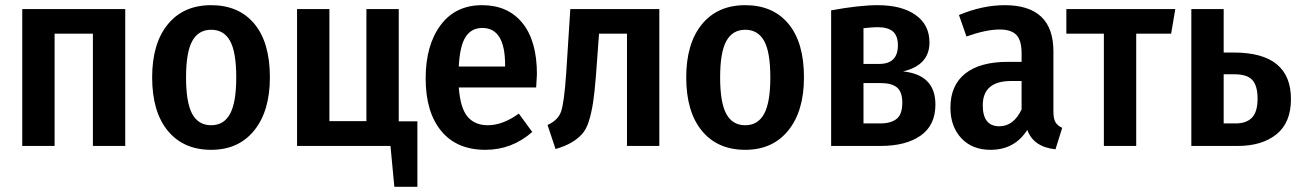

<svg xmlns="http://www.w3.org/2000/svg" viewBox="-20 -564 5028 742"><path d="M339 0V-434H191V0H66V-529H464V0Z M1023 -265Q1023 -135 962.5 -60Q902 15 796 15Q689 15 628.5 -58.5Q568 -132 568 -265Q568 -396 628.5 -470Q689 -544 796 -544Q903 -544 963 -472Q1023 -400 1023 -265ZM699 -265Q699 -167 723 -123.5Q747 -80 796 -80Q845 -80 869 -124Q893 -168 893 -265Q893 -363 869 -406Q845 -449 796 -449Q747 -449 723 -405.5Q699 -362 699 -265Z M1521 -95H1593V158H1504L1489 0H1128V-529H1253V-96H1396V-529H1521Z M2055 -277Q2055 -268 2052 -226H1753Q1759 -146 1787 -113Q1815 -80 1865 -80Q1923 -80 1985 -125L2037 -54Q1958 15 1856 15Q1745 15 1685 -58Q1625 -131 1625 -261Q1625 -389 1682.5 -466.5Q1740 -544 1843 -544Q1943 -544 1999 -475Q2055 -406 2055 -277ZM1932 -307V-313Q1932 -456 1844 -456Q1802 -456 1779.5 -421.5Q1757 -387 1753 -307Z M2184 -529H2528V0H2403V-434H2295L2283 -271Q2278 -207 2272 -168Q2266 -129 2256 -96.5Q2246 -64 2229 -45.5Q2212 -27 2188 -13Q2164 1 2127 12L2096 -81Q2136 -99 2148 -132Q2160 -165 2168 -279Z M3087 -265Q3087 -135 3026.5 -60Q2966 15 2860 15Q2753 15 2692.5 -58.5Q2632 -132 2632 -265Q2632 -396 2692.5 -470Q2753 -544 2860 -544Q2967 -544 3027 -472Q3087 -400 3087 -265ZM2763 -265Q2763 -167 2787 -123.5Q2811 -80 2860 -80Q2909 -80 2933 -124Q2957 -168 2957 -265Q2957 -363 2933 -406Q2909 -449 2860 -449Q2811 -449 2787 -405.5Q2763 -362 2763 -265Z M3470 -288Q3595 -275 3595 -160Q3595 -80 3538 -40Q3481 0 3383 0H3192V-524Q3301 -544 3372 -544Q3465 -544 3518.5 -506Q3572 -468 3572 -400Q3572 -312 3470 -288ZM3371 -459Q3353 -459 3317 -455V-317H3378Q3450 -317 3450 -389Q3450 -426 3430.5 -442.5Q3411 -459 3371 -459ZM3382 -87Q3423 -87 3445 -104.5Q3467 -122 3467 -167Q3467 -209 3446.5 -226Q3426 -243 3383 -243H3317V-87Z M4051 -133Q4051 -105 4059 -91.5Q4067 -78 4085 -70L4059 13Q3974 4 3950 -62Q3901 15 3808 15Q3737 15 3695 -30Q3653 -75 3653 -148Q3653 -234 3710 -279.5Q3767 -325 3875 -325H3928V-358Q3928 -408 3908 -429Q3888 -450 3843 -450Q3791 -450 3715 -423L3686 -506Q3777 -544 3863 -544Q4051 -544 4051 -365ZM3842 -76Q3897 -76 3928 -141V-251H3888Q3778 -251 3778 -157Q3778 -76 3842 -76Z M4522 -529 4506 -434H4371V0H4246V-434H4101V-529Z M4748 -361Q4969 -361 4969 -181Q4969 -90 4913 -45Q4857 0 4764 0H4584V-529H4709V-361ZM4755 -87Q4797 -87 4818.5 -109.5Q4840 -132 4840 -183Q4840 -232 4820 -254.5Q4800 -277 4750 -277H4709V-87Z"/></svg>

Font: Fira Sans Condensed Medium
Style: Regular
Weight: 500
Width: 3
Designer: Carrois Corporate & Edenspiekermann AG
Foundry: Carrois Corporate GbR & Edenspiekermann AG
Version: Version 4.203;PS 004.203;hotconv 1.0.88;makeotf.lib2.5.64775